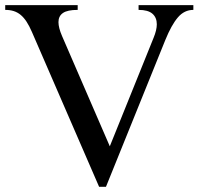

<svg xmlns="http://www.w3.org/2000/svg" viewBox="-20 -700 764 736"><path d="M277.8 -680.2V-662.1Q238.3 -662.1 221.2 -650.1Q204.1 -638.2 204.1 -615.2Q204.1 -593.8 217.8 -562L400.9 -139.2L568.8 -555.2Q581.1 -585 581.1 -606.9Q581.1 -632.8 564.2 -647.5Q547.4 -662.1 511.2 -662.1V-680.2H721.2V-662.1Q686.5 -662.1 661.9 -633.3Q637.2 -604.5 613.8 -546.9L386.2 16.1H359.9L102.1 -578.1Q92.3 -600.6 82 -616.5Q71.8 -632.3 59.6 -642.6Q47.4 -652.8 32.7 -657.5Q18.1 -662.1 0 -662.1V-680.2Z"/></svg>

Font: Tunjung putih
Style: Regular
Weight: 400
Designer: R.S. Wihananto
Foundry: R.S. Wihananto
Version: Version 2.0.1